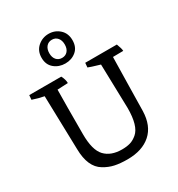

<svg xmlns="http://www.w3.org/2000/svg" viewBox="-229 -1143 1211 1304"><g transform="rotate(-30 377.0 -491.5)"><path d="M730 -641Q667 -641 649 -640Q647 -560 644.5 -413.5Q642 -267 641 -221Q638 -107 571 -47.5Q504 12 388 12Q331 12 289 3Q247 -6 208 -30Q127 -78 125 -220Q122 -364 114 -641Q70 -649 24 -665L27 -700H278Q295 -668 295 -640Q295 -640 212 -636Q210 -520 210 -288Q210 -163 256.5 -114Q303 -65 389 -65Q426 -65 453.5 -73Q481 -81 508 -104Q562 -150 562 -290Q562 -291 553 -636Q475 -659 463 -665L466 -700H714Q730 -659 730 -641ZM347.5 -949Q320 -949 303.5 -929.5Q287 -910 287 -877.5Q287 -845 303.5 -826Q320 -807 347.5 -807Q375 -807 391.5 -826Q408 -845 408 -877.5Q408 -910 391.5 -929.5Q375 -949 347.5 -949ZM348 -995Q397 -995 432.5 -963Q468 -931 468 -876.5Q468 -822 433 -792.5Q398 -763 348 -763Q298 -763 262 -793Q226 -823 226 -877Q226 -931 262.5 -963Q299 -995 348 -995Z"/></g></svg>

Font: Inika
Style: Regular
Weight: 400
Designer: Constanza Artigas Preller
Foundry: Constanza Artigas Preller
Version: Version 1.001